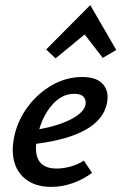

<svg xmlns="http://www.w3.org/2000/svg" viewBox="-20 -727 476 753"><path d="M402 -345Q402 -334 399 -320Q372 -195 122 -163Q121 -157 121 -146Q121 -66 202 -66Q227 -66 255.5 -73.5Q284 -81 309 -97L341 -49Q306 -23 264.5 -8.5Q223 6 181 6Q111 6 70.5 -33Q30 -72 30 -139Q30 -164 36 -192Q49 -254 88.5 -307.5Q128 -361 184 -393Q240 -425 302 -425Q353 -425 377.5 -403Q402 -381 402 -345ZM316 -324Q316 -339 306 -349Q296 -359 271 -359Q224 -359 187.5 -319Q151 -279 134 -220Q210 -234 259 -259.5Q308 -285 315 -315Q316 -318 316 -324ZM436 -531 383 -500 312 -592 198 -498 161 -533 334 -707Z"/></svg>

Font: Ysabeau Semibold
Style: Italic
Weight: 600
Italic angle: -12°
Designer: Christian Thalmann (Catharsis Fonts)
Version: Version 0.003